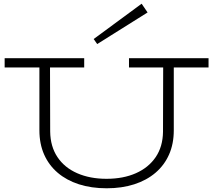

<svg xmlns="http://www.w3.org/2000/svg" viewBox="-20 -999 1147 1033"><path d="M554 14Q471 14 404.5 -7.5Q338 -29 290.5 -69.5Q243 -110 217.5 -167.5Q192 -225 192 -298V-659H249L250 -291Q251 -211 289 -154Q327 -97 395.5 -67Q464 -37 553 -37Q643 -37 711 -67Q779 -97 817.5 -153.5Q856 -210 857 -290L858 -659H915V-298Q915 -225 889.5 -167.5Q864 -110 816.5 -69.5Q769 -29 702.5 -7.5Q636 14 554 14ZM5 -636V-686H433V-636ZM674 -636V-686H1102V-636ZM503 -762 484 -789 742 -979 774 -932Z"/></svg>

Font: BioRhyme SemiExpanded Light
Style: Regular
Weight: 300
Width: 6
Designer: Aoife Mooney
Foundry: Aoife Mooney Type
Version: Version 1.600;gftools[0.9.33]